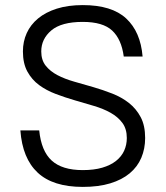

<svg xmlns="http://www.w3.org/2000/svg" viewBox="-20 -727 650 754"><path d="M305 7Q188 7 128 -49Q68 -105 60 -215H134Q142 -134 183 -96.5Q224 -59 305 -59Q349 -59 381.5 -68.5Q414 -78 435.5 -95Q457 -112 467.5 -135Q478 -158 478 -185Q478 -221 460.5 -244.5Q443 -268 414.5 -284Q386 -300 349 -311Q312 -322 274 -333Q236 -344 199 -358Q162 -372 133.5 -393Q105 -414 87.5 -446Q70 -478 70 -525Q70 -564 85 -597Q100 -630 129.5 -654.5Q159 -679 203 -693Q247 -707 305 -707Q419 -707 475.5 -654.5Q532 -602 540 -505H466Q457 -573 420.5 -607Q384 -641 305 -641Q221 -641 181.5 -607.5Q142 -574 142 -525Q142 -491 159.5 -469Q177 -447 205.5 -432Q234 -417 271 -406.5Q308 -396 346 -385Q384 -374 421 -359.5Q458 -345 486.5 -322.5Q515 -300 532.5 -267Q550 -234 550 -185Q550 -143 535 -107.5Q520 -72 489.5 -46.5Q459 -21 413 -7Q367 7 305 7Z"/></svg>

Font: Retni Sans
Style: Regular
Weight: 400
Designer: Vitaly Kuzmin
Foundry: ParaType Ltd.
Version: Version 1.00;March 2, 2019;FontCreator 11.5.0.2425 64-bit; t